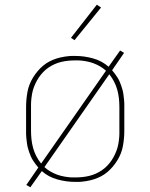

<svg xmlns="http://www.w3.org/2000/svg" viewBox="-20 -766 640 817"><path d="M109 31 92 21 143 -53Q137 -60 131 -68Q125 -76 120 -84Q115 -92 111 -101Q107 -110 104 -119Q101 -128 98.5 -137Q96 -146 94.5 -158Q93 -170 92 -179.5Q91 -189 91 -196V-310Q91 -327 92.5 -343Q94 -359 97 -375.5Q100 -392 106 -407Q112 -422 120.5 -436Q129 -450 140 -463Q151 -476 163.5 -486.5Q176 -497 190.5 -504.5Q205 -512 220.5 -517Q236 -522 255.5 -525Q275 -528 286 -528H300Q338 -528 376 -517.5Q414 -507 442 -482L491 -551L508 -541L457 -467Q463 -460 469 -452Q475 -444 480 -436Q485 -428 489 -419Q493 -410 496 -401Q499 -392 501.5 -383Q504 -374 505.5 -362Q507 -350 508 -340.5Q509 -331 509 -325V-210Q509 -193 507.5 -177Q506 -161 503 -144.5Q500 -128 494 -113Q488 -98 479.5 -84Q471 -70 460 -57Q449 -44 436.5 -33.5Q424 -23 409.5 -15.5Q395 -8 379.5 -3Q364 2 344.5 5Q325 8 315 8H300Q262 8 224 -2.5Q186 -13 158 -38ZM155 -70 431 -465Q419 -476 405 -484Q391 -492 376 -497.5Q361 -503 342.5 -506Q324 -509 313 -509H300Q285 -509 270 -507.5Q255 -506 240.5 -502.5Q226 -499 212.5 -493Q199 -487 186.5 -478.5Q174 -470 163.5 -459Q153 -448 145 -436Q137 -424 130.5 -410Q124 -396 120 -382Q116 -368 114 -350.5Q112 -333 112 -323V-210Q112 -191 114 -172.5Q116 -154 121 -136Q126 -118 134.5 -101.5Q143 -85 155 -70ZM287 -11H300Q315 -11 330 -12.5Q345 -14 359.5 -17.5Q374 -21 387.5 -27Q401 -33 413.5 -41.5Q426 -50 436.5 -61Q447 -72 455 -84Q463 -96 469.5 -110Q476 -124 480 -138Q484 -152 486 -169.5Q488 -187 488 -197V-310Q488 -329 486 -347.5Q484 -366 479 -384Q474 -402 465.5 -418.5Q457 -435 445 -450L169 -55Q181 -44 195 -36Q209 -28 224 -22.5Q239 -17 257.5 -14Q276 -11 287 -11ZM297 -595 282 -605 392 -746 410 -734Z"/></svg>

Font: Iosevka Aile Thin
Style: Regular
Weight: 100
Designer: Belleve Invis
Foundry: Belleve Invis
Version: Version 31.1.0; ttfautohint (v1.8.4)